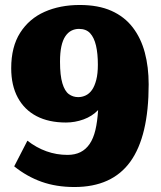

<svg xmlns="http://www.w3.org/2000/svg" viewBox="-20 -737 648 771"><path d="M279 14Q206 14 147 -7Q88 -28 37 -69L90 -172Q126 -144 166.5 -129.5Q207 -115 251 -115Q281 -115 303 -126Q325 -137 340 -159Q355 -181 363 -214.5Q371 -248 374 -295Q350 -270 315.5 -257.5Q281 -245 245 -245Q176 -245 127 -270.5Q78 -296 51.5 -345Q25 -394 25 -463Q25 -549 61 -605.5Q97 -662 159 -689.5Q221 -717 300 -717Q375 -717 427.5 -693.5Q480 -670 513 -627Q546 -584 561.5 -526Q577 -468 577 -398Q577 -190 503.5 -88Q430 14 279 14ZM294 -347Q310 -347 324.5 -354Q339 -361 349.5 -376Q360 -391 366.5 -416Q373 -441 373 -477Q373 -522 365.5 -554Q358 -586 342 -603.5Q326 -621 297 -621Q281 -621 267 -614Q253 -607 242.5 -591.5Q232 -576 226.5 -551Q221 -526 221 -489Q221 -434 230.5 -402.5Q240 -371 256.5 -359Q273 -347 294 -347Z"/></svg>

Font: Literata 18pt ExtraBold
Style: Regular
Weight: 800
Designer: Latin by Veronika Burian and Jose Scaglione. Greek by Irene Vlachou. Cyrillic by Vera Evstafieva.
Foundry: TypeTogether
Version: Version 3.103;gftools[0.9.29]